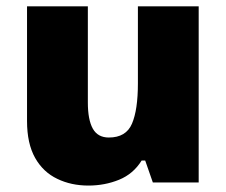

<svg xmlns="http://www.w3.org/2000/svg" viewBox="-20 -573 710 603"><path d="M413.1 -311V-553.2H604V0H460L436 -68.8H424.8Q398.9 -26.9 354 -8.5Q309.1 9.8 257.8 9.8Q203.6 9.8 160.2 -11.2Q115.7 -32.2 90.3 -77.1Q64.9 -122.1 64.9 -192.9V-553.2H255.9V-251Q255.9 -196.8 271.5 -168.9Q287.1 -141.1 321.8 -141.1Q376 -141.1 394.5 -184.6Q413.1 -228 413.1 -311Z"/></svg>

Font: Nokora Black
Style: Regular
Weight: 900
Designer: Danh Hong
Version: Version 8.000; ttfautohint (v1.8.3)